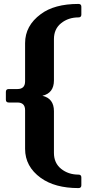

<svg xmlns="http://www.w3.org/2000/svg" viewBox="-20 -855 443 975"><path d="M378.4 100.1Q258.8 100.1 187 48.3Q107.4 -9.3 107.4 -99.1V-295.4Q107.4 -334.5 68.4 -334.5H24.4Q9.8 -334.5 9.8 -349.1V-388.2Q9.8 -402.8 24.4 -402.8H68.4Q107.4 -402.8 107.4 -441.9V-635.7Q107.4 -724.6 187 -783.2Q255.9 -835 378.4 -835Q393.1 -835 393.1 -820.8V-780.8Q393.1 -766.6 378.4 -766.6Q327.1 -766.6 290.5 -737.3Q253.9 -708 253.9 -656.2V-446.8Q253.9 -382.3 195.3 -368.7Q253.9 -355 253.9 -290.5V-78.6Q253.9 -26.9 290.5 2.4Q327.1 31.7 378.4 31.7Q393.1 31.7 393.1 45.9V85.9Q393.1 100.1 378.4 100.1Z"/></svg>

Font: Simply Serif
Style: Bold
Weight: 700
Designer: Wojciech Kalinowski "wmk69" (wmk69@o2.pl)
Foundry: Wojciech Kalinowski "wmk69" (wmk69@o2.pl)
Version: Version 1.0.0; 2022-02-18